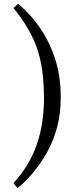

<svg xmlns="http://www.w3.org/2000/svg" viewBox="-20 -751 432 989"><path d="M69.8 217.8 49.3 192.4Q88.9 149.4 118.4 101.3Q147.9 53.2 167.5 -0.7Q187 -54.7 196.8 -116.5Q206.5 -178.2 206.5 -248.5Q206.5 -399.9 169.9 -504.4Q133.3 -607.4 49.3 -710L73.7 -731.4Q179.2 -642.1 235.8 -519.5Q293 -398.4 293 -251.5Q293 -165.5 274.4 -96.4Q255.9 -27.3 224.6 29.8Q192.4 86.9 150.9 137.7Q129.4 163.1 109.4 183.1Q89.4 203.1 69.8 217.8Z"/></svg>

Font: XB Kayhan
Style: Regular
Weight: 400
Designer: Behnam
Foundry: Irmug
Version: Version 7.300 2009